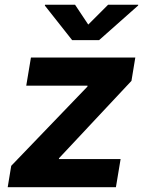

<svg xmlns="http://www.w3.org/2000/svg" viewBox="-20 -783 607 803"><path d="M12.2 0 26.9 -89.4 345.7 -420.9 346.2 -424.8H89.8L109.4 -542.5H545.9L529.8 -444.8L227.1 -121.6L226.1 -117.7H484.4L464.8 0ZM293.9 -763.2 349.1 -680.2 432.1 -763.2H558.1L557.6 -759.8L394.5 -615.2H281.7L167.5 -759.8L168.5 -763.2Z"/></svg>

Font: Inter 16pt
Style: Bold Italic
Weight: 700
Italic angle: -9.3988°
Version: Version 4.001;git-66647c0bb